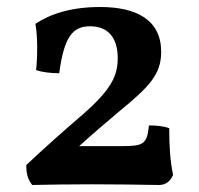

<svg xmlns="http://www.w3.org/2000/svg" viewBox="-20 -526 568 548"><path d="M463 -160C448 -166 426 -168 405 -168C400 -115 390 -109 329 -109H206C250 -149 284 -177 319 -207C407 -279 440 -314 440 -378C440 -469 370 -506 266 -506C184 -506 125 -487 81 -458C88 -422 87 -361 83 -326C100 -320 125 -317 149 -317C163 -422 188 -451 237 -451C289 -451 316 -418 316 -360C316 -310 298 -271 217 -200C161 -152 106 -103 55 -55C55 -31 59 -14 72 2C110 1 180 0 242 0C303 0 376 1 434 2C454 2 467 -10 474 -27C466 -64 463 -106 463 -160Z"/></svg>

Font: Vollkorn Semibold
Style: Regular
Weight: 600
Designer: Friedrich Althausen
Foundry: Friedrich Althausen
Version: Version 4.015;PS 004.015;hotconv 1.0.88;makeotf.lib2.5.64775